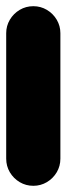

<svg xmlns="http://www.w3.org/2000/svg" viewBox="-20 -600 215 620"><path d="M0 -87.7H175V-492.7H0ZM87.7 -175Q63.7 -175 43.7 -163.2Q23.7 -151.3 11.8 -131.3Q0 -111.3 0 -87.7Q0 -63.7 11.8 -43.7Q23.7 -23.7 43.7 -11.8Q63.7 0 87.7 0Q111.3 0 131.3 -11.8Q151.3 -23.7 163.2 -43.7Q175 -63.7 175 -87.7Q175 -111.3 163.2 -131.3Q151.3 -151.3 131.3 -163.2Q111.3 -175 87.7 -175ZM87.7 -580Q63.7 -580 43.7 -568.2Q23.7 -556.3 11.8 -536.3Q0 -516.3 0 -492.7Q0 -468.7 11.8 -448.7Q23.7 -428.7 43.7 -416.8Q63.7 -405 87.7 -405Q111.3 -405 131.3 -416.8Q151.3 -428.7 163.2 -448.7Q175 -468.7 175 -492.7Q175 -516.3 163.2 -536.3Q151.3 -556.3 131.3 -568.2Q111.3 -580 87.7 -580Z"/></svg>

Font: Wavefont Thin
Style: Regular
Weight: 100
Monospace: yes
Version: Version 3.005;gftools[0.9.33]